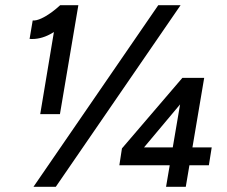

<svg xmlns="http://www.w3.org/2000/svg" viewBox="-20 -720 873 740"><path d="M135 -280 198 -658 212 -700H282L211 -280ZM94 -570 106 -641Q120 -640 139.5 -649Q159 -658 178 -672Q197 -686 212 -700L257 -649Q214 -610 174 -588.5Q134 -567 94 -570ZM109 0 590 -700H676L195 0ZM505 -116 450 -148 683 -420 723 -376ZM440 -83 450 -148 496 -152H796L785 -83ZM620 0 684 -376 683 -420H767L696 0Z"/></svg>

Font: Figtree Light Medium
Style: Italic
Weight: 500
Italic angle: -9.5°
Version: Version 2.000